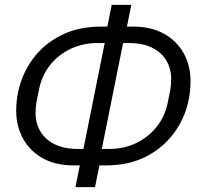

<svg xmlns="http://www.w3.org/2000/svg" viewBox="-20 -745 819 794"><path d="M292 29 310 -61H284Q210 -61 157 -90.5Q104 -120 75.5 -171.5Q47 -223 47 -287Q47 -307 49 -326.5Q51 -346 55 -365Q71 -440 115.5 -501Q160 -562 231.5 -598.5Q303 -635 398 -635H424L442 -725H523L505 -635H531Q605 -635 658 -605.5Q711 -576 739.5 -525Q768 -474 768 -409Q768 -390 766 -370Q764 -350 760 -331Q745 -257 700 -195.5Q655 -134 584 -97.5Q513 -61 417 -61H391L373 29ZM302 -129H325L413 -567H384Q322 -567 271 -542.5Q220 -518 186.5 -475Q153 -432 142 -378L131 -324Q129 -312 128 -300.5Q127 -289 127 -278Q127 -235 147 -201.5Q167 -168 206 -148.5Q245 -129 302 -129ZM401 -129H431Q494 -129 544.5 -154Q595 -179 628.5 -221.5Q662 -264 673 -318L684 -372Q686 -384 687 -396Q688 -408 688 -418Q688 -461 668 -494.5Q648 -528 609.5 -547.5Q571 -567 513 -567H489Z"/></svg>

Font: IBM Plex Sans
Style: Italic
Weight: 400
Italic angle: -11.31°
Designer: Mike Abbink, Paul van der Laan, Pieter van Rosmalen
Foundry: Bold Monday
Version: Version 3.201